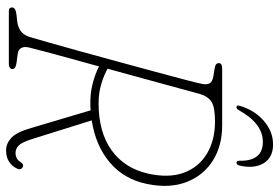

<svg xmlns="http://www.w3.org/2000/svg" viewBox="-163 -744 916 630"><g transform="rotate(90 295.0 -429.0)"><path d="M532 -24.5Q524 -9 509.5 0Q495 9 473 9Q451 9 432.5 -8Q414 -25 400.5 -71.5L342 -268.5Q333 -267.5 324 -267.5Q287.5 -266.5 255.2 -274.8Q223 -283 198 -296Q183 -243 170.2 -195.5Q157.5 -148 148.2 -114Q139 -80 136 -67Q132 -50 137.5 -40.8Q143 -31.5 154 -29.5L187.5 -25Q206.5 -22 206.5 -12Q206.5 0 187 0H17Q4 0 4.5 -11Q4.5 -22 27.5 -25L50.5 -27.5Q69.5 -30 82.2 -39.2Q95 -48.5 101.5 -68.5Q106 -84 118.2 -126.8Q130.5 -169.5 146.8 -228.5Q163 -287.5 180.5 -351.5Q198 -415.5 213.8 -474Q229.5 -532.5 240.8 -575Q252 -617.5 255 -632.5Q258.5 -649.5 253.5 -658.8Q248.5 -668 231 -671L203.5 -675.5Q193 -677.5 190 -681Q187 -684.5 187 -689.5Q187.5 -700 205 -700H392Q458 -700 506.8 -669.5Q555.5 -639 577.2 -583.2Q599 -527.5 583.5 -453Q568 -377.5 512.8 -331Q457.5 -284.5 375 -272L436.5 -75.5Q447 -42 457.8 -32Q468.5 -22 481.5 -22Q502 -22 512 -38.5Q519 -50.5 529 -45Q540 -38.5 532 -24.5ZM288 -625.5Q283.5 -609 270.8 -562.5Q258 -516 240.8 -452.8Q223.5 -389.5 205.5 -324Q224.5 -313 254 -303.8Q283.5 -294.5 319 -294.5Q413 -294.5 472.2 -336.5Q531.5 -378.5 549.5 -456Q565 -525.5 546.5 -574.8Q528 -624 483.8 -650.2Q439.5 -676.5 379 -676.5Q331 -676.5 313.2 -664.5Q295.5 -652.5 288 -625.5ZM445.5 -833.5Q385.5 -833.5 342 -755.5Q337.5 -747 332 -747Q324 -747 327 -757Q341 -805.5 376 -836.2Q411 -867 454 -867Q497 -867 515.8 -835.8Q534.5 -804.5 523 -756Q520.5 -747 513.5 -747Q507.5 -747 507.5 -755.5Q509.5 -833.5 445.5 -833.5Z"/></g></svg>

Font: Fraunces 72pt S100 Thin
Style: Italic
Weight: 100
Italic angle: -16°
Version: Version 1.000; ttfautohint (v1.8.3)